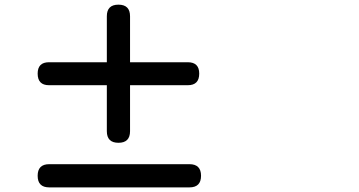

<svg xmlns="http://www.w3.org/2000/svg" viewBox="-20 -813 1540 824"><path d="M191.4 -8.8Q141.6 -8.8 141.6 -58.6Q141.6 -108.4 191.4 -108.4H793Q842.8 -108.4 842.8 -58.6Q842.8 -8.8 793 -8.8H492.2ZM488.3 -200.2Q438.5 -200.2 438.5 -250V-447.3H190.4Q141.6 -447.3 141.6 -497.1Q141.6 -545.9 190.4 -545.9H438.5V-743.2Q438.5 -793 488.3 -793Q538.1 -793 538.1 -743.2V-545.9H686.5H786.1Q835 -545.9 835 -497.1Q835 -447.3 786.1 -447.3H538.1V-250Q538.1 -200.2 488.3 -200.2Z"/></svg>

Font: Bpmf GenSen Rounded B
Style: B
Weight: 700
Foundry: But Ko
Version: Version 1.320